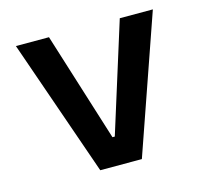

<svg xmlns="http://www.w3.org/2000/svg" viewBox="-82 -610 749 701"><g transform="rotate(-15 293.0 -259.0)"><path d="M214.4 0 34.2 -517.6H159.2L288.6 -105H297.4L426.8 -517.6H551.8L371.6 0Z"/></g></svg>

Font: CaskaydiaCove NFP SemiBold
Style: Regular
Weight: 600
Designer: Aaron Bell
Foundry: Saja Typeworks
Version: Version 2111.001; VTT 6.35;Nerd Fonts 3.1.1